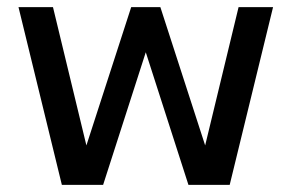

<svg xmlns="http://www.w3.org/2000/svg" viewBox="-20 -520 820 540"><path d="M154 0H270L390 -373L510 0H626L748 -500H651L557 -111L431 -500H349L223 -111L129 -500H32Z"/></svg>

Font: Uncut Sans Medium
Style: Regular
Weight: 500
Designer: Kasper Nordkvist
Foundry: UNCUT.wtf
Version: Version 1.304;Glyphs 3.2 (3246)